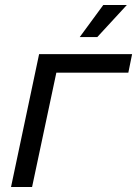

<svg xmlns="http://www.w3.org/2000/svg" viewBox="-20 -746 547 766"><path d="M24 0 136 -530H507L492 -456H164L212 -490L108 0ZM298 -598 392 -726H486L368 -598Z"/></svg>

Font: Geist
Style: Italic
Weight: 400
Italic angle: -12°
Designer: Basement.studio, Andrés Briganti, Mateo Zaragoza
Foundry: Basement.studio, Vercel, Andrés Briganti, Guido Ferreyra, Mateo Zaragoza
Version: Version 1.500